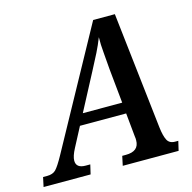

<svg xmlns="http://www.w3.org/2000/svg" viewBox="-148 -819 922 923"><g transform="rotate(-15 313.5 -357.0)"><path d="M202 -47H179Q132 -47 132 -84Q132 -106 151 -142L202 -239H432L444 -117Q445 -118 445 -102Q445 -47 379 -47H361L351 0H629L640 -47H624Q596 -47 585 -68.5Q574 -90 569 -133L503 -714H395L72 -125Q46 -78 31 -62.5Q16 -47 -13 -47H-33L-43 0H191ZM327 -476Q352 -523 369 -557Q386 -591 400 -627Q399 -591 403 -549.5Q407 -508 410 -464L427 -294H231Z"/></g></svg>

Font: Noto Serif SemiCondensed Semi
Style: Italic
Weight: 600
Width: 4
Italic angle: -12°
Designer: Monotype Design Team
Foundry: Monotype Imaging Inc.
Version: Version 1.901